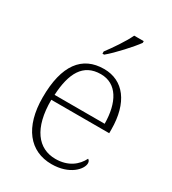

<svg xmlns="http://www.w3.org/2000/svg" viewBox="-188 -866 875 976"><g transform="rotate(30 249.5 -378.0)"><path d="M214 -619V-606H224C268 -642 339 -721 364 -756V-766H308C287 -721 243 -657 214 -619ZM270 10C375 10 429 -51 429 -86C429 -97 425 -103 418 -107C395 -61 349 -23 274 -23C172 -23 105 -106 106 -273H446V-294C446 -452 375 -543 261 -543C133 -543 62 -451 62 -262C62 -88 142 10 270 10ZM402 -303H108C115 -432 156 -512 260 -512C354 -512 401 -427 402 -303Z"/></g></svg>

Font: Noto Serif Telugu ExtraLight
Style: Regular
Weight: 200
Designer: Jelle Bosma - Monotype Design Team
Foundry: Monotype Imaging Inc.
Version: Version 2.005